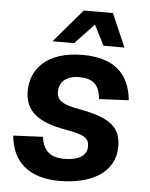

<svg xmlns="http://www.w3.org/2000/svg" viewBox="-53 -784 656 840"><g transform="rotate(5 274.5 -364.0)"><path d="M156 -594H251L335 -683L380 -594H472L409 -740H281ZM239 12C383 12 483 -49 483 -159C483 -241 441 -283 300 -308C226 -321 199 -338 199 -376C199 -417 227 -448 288 -448C346 -448 376 -422 381 -360L511 -366C500 -484 429 -546 294 -546C133 -546 67 -462 67 -368C67 -280 125 -235 246 -214C334 -199 351 -184 351 -149C351 -105 309 -86 253 -86C192 -86 159 -112 151 -174L21 -168C31 -55 103 12 239 12Z"/></g></svg>

Font: Geist SemiBold
Style: Italic
Weight: 600
Italic angle: -12°
Designer: Basement.studio, Andrés Briganti, Mateo Zaragoza
Foundry: Basement.studio, Vercel, Andrés Briganti, Guido Ferreyra, Mateo Zaragoza
Version: Version 1.500